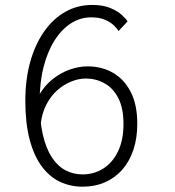

<svg xmlns="http://www.w3.org/2000/svg" viewBox="-20 -726 690 758"><path d="M305.5 11Q257 11 215.5 -9Q174 -29 143.8 -70.5Q113.5 -112 96.8 -176Q80 -240 80 -328Q80 -412 99.2 -481.2Q118.5 -550.5 153.8 -601Q189 -651.5 237.2 -679Q285.5 -706.5 344 -706.5Q387 -706.5 416 -694.2Q445 -682 461.5 -666.5Q478 -651 483.5 -641.5L448 -603.5Q442.5 -613 429.8 -625.5Q417 -638 395 -647.8Q373 -657.5 339.5 -657.5Q298 -657.5 261.5 -634.8Q225 -612 196.8 -568.5Q168.5 -525 152.5 -463.5Q136.5 -402 136.5 -325Q136.5 -249.5 149 -195Q161.5 -140.5 184.2 -105.5Q207 -70.5 238 -54Q269 -37.5 306 -37.5Q351.5 -37.5 388 -60.8Q424.5 -84 446 -128.5Q467.5 -173 467.5 -236.5Q467.5 -299 447 -338.8Q426.5 -378.5 392.5 -397.2Q358.5 -416 319 -416Q291 -416 261.5 -404.2Q232 -392.5 206.2 -369.8Q180.5 -347 162.8 -312.8Q145 -278.5 140.5 -233.5L103.5 -260Q111 -310 132.8 -348.2Q154.5 -386.5 186 -412Q217.5 -437.5 253.8 -450.8Q290 -464 326 -464Q382.5 -464 426.8 -438.2Q471 -412.5 496.5 -362.2Q522 -312 522 -237.5Q522 -181 506.8 -135Q491.5 -89 463 -56.5Q434.5 -24 394.8 -6.5Q355 11 305.5 11Z"/></svg>

Font: Trispace Thin ExtraLight
Style: Regular
Weight: 250
Version: Version 1.210